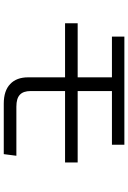

<svg xmlns="http://www.w3.org/2000/svg" viewBox="153 -852 693 1040"><g transform="rotate(90 500.0 -332.5)"><path d="M106.4 -337.9Q106.4 -354.5 106.4 -406.2Q179.7 -406.2 399.4 -406.2Q399.4 -453.1 399.4 -591.8Q343.8 -591.8 178.7 -591.8Q178.7 -608.4 178.7 -659.2Q325.2 -659.2 764.6 -659.2Q764.6 -642.6 764.6 -591.8Q692.4 -591.8 473.6 -591.8Q473.6 -545.9 473.6 -406.2Q570.3 -406.2 860.4 -406.2Q860.4 -388.7 860.4 -337.9Q763.7 -337.9 473.6 -337.9Q473.6 -291 473.6 -152.3Q473.6 -111.3 494.1 -92.8Q513.7 -74.2 558.6 -74.2Q647.5 -74.2 824.2 -74.2Q822.3 -57.6 815.4 -5.9Q747.1 -5.9 542 -5.9Q471.7 -5.9 435.5 -41Q399.4 -75.2 399.4 -137.7Q399.4 -204.1 399.4 -337.9Q326.2 -337.9 106.4 -337.9Z"/></g></svg>

Font: Gothic A1
Style: Regular
Weight: 400
Designer: HanYang I&C Co.,Ltd.
Version: Version 2.50